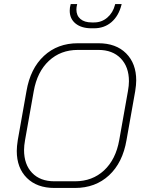

<svg xmlns="http://www.w3.org/2000/svg" viewBox="-20 -922 722 950"><path d="M63 -175Q63 -197 68 -229L111 -471Q130 -583 197.5 -645.5Q265 -708 365 -708H467Q554 -708 604 -658Q654 -608 654 -524Q654 -503 649 -471L606 -229Q587 -117 519.5 -54.5Q452 8 351 8H249Q163 8 113 -41.5Q63 -91 63 -175ZM351 -25Q437 -25 495 -79Q553 -133 570 -229L613 -471Q618 -499 618 -520Q618 -591 577.5 -633Q537 -675 467 -675H365Q280 -675 222 -621Q164 -567 147 -471L104 -229Q99 -201 99 -180Q99 -108 139 -66.5Q179 -25 249 -25ZM325 -869Q325 -885 329 -898L330 -902H362L361 -898Q358 -886 358 -875Q358 -845 378 -828Q398 -811 434 -811H446Q483 -811 511 -835Q539 -859 549 -898L550 -902H582L581 -898Q567 -843 531.5 -812.5Q496 -782 445 -782H433Q383 -782 354 -805.5Q325 -829 325 -869Z"/></svg>

Font: Bai Jamjuree ExtraLight
Style: Italic
Weight: 275
Italic angle: -10°
Version: Version 1.000; ttfautohint (v1.6)